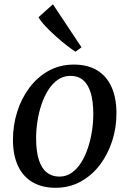

<svg xmlns="http://www.w3.org/2000/svg" viewBox="-20 -872 608 903"><path d="M327.2 -568.3Q391.8 -568.3 436.3 -541.5Q480.9 -514.8 504.2 -463.7Q527.6 -412.7 527.7 -339.7Q527.9 -271.9 507.6 -209Q487.4 -146.1 449.7 -96.4Q411.9 -46.8 359.1 -17.8Q306.3 11.2 241.5 11.2Q178.2 11.2 133.3 -15Q88.3 -41.2 64.8 -91.5Q41.2 -141.8 40.9 -213.4Q40.8 -282.4 60.8 -346.1Q80.9 -409.8 118.6 -459.9Q156.2 -509.9 209.1 -539.1Q262.1 -568.3 327.2 -568.3ZM311.4 -515.3Q278.3 -515.3 252.3 -497.2Q226.3 -479.1 207 -448.6Q187.6 -418.1 174.8 -379.7Q162 -341.3 155.9 -300.2Q149.7 -259.1 149.8 -220.4Q150 -159.5 162.8 -119.9Q175.7 -80.2 200.1 -60.8Q224.6 -41.4 259.2 -41.4Q291.5 -41.4 317.2 -59.4Q342.8 -77.4 362 -107.9Q381.1 -138.4 393.7 -176.7Q406.2 -214.9 412.6 -255.9Q418.9 -296.9 418.8 -335.6Q418.7 -396.6 406.3 -436.3Q394 -476 370.4 -495.6Q346.7 -515.3 311.4 -515.3ZM335.3 -628.8Q320 -638.1 294.7 -657.6Q269.5 -677.1 242.4 -701.4Q215.3 -725.7 193.1 -749.4Q170.8 -773.2 161.1 -791L228.9 -851.8L363.3 -649.5Z"/></svg>

Font: Merriweather Light
Style: Italic
Weight: 300
Italic angle: -7.8°
Designer: Eben Sorkin
Foundry: Eben Sorkin
Version: Version 2.101